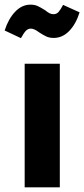

<svg xmlns="http://www.w3.org/2000/svg" viewBox="-61 -805 362 825"><path d="M196 -531V0H45V-531ZM107 -666Q86 -682 72 -682Q59 -682 50 -672.5Q41 -663 29 -641L-41 -674Q-25 -724 4 -754.5Q33 -785 70 -785Q88 -785 101 -779Q114 -773 133 -761Q144 -752 152 -748Q160 -744 169 -744Q182 -744 190.5 -753.5Q199 -763 210 -784L281 -752Q265 -701 236 -671.5Q207 -642 170 -642Q151 -642 137.5 -648.5Q124 -655 107 -666Z"/></svg>

Font: Fira Sans Extra Condensed
Style: Bold
Weight: 700
Width: 1
Designer: Carrois Corporate & Edenspiekermann AG
Foundry: Carrois Corporate GbR & Edenspiekermann AG
Version: Version 4.203